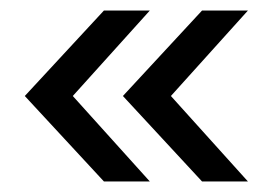

<svg xmlns="http://www.w3.org/2000/svg" viewBox="-20 -435 520 364"><path d="M304 -253 450 -91H363L213 -253L363 -415H450ZM264 -91H177L27 -253L177 -415H264L118 -253Z"/></svg>

Font: Hind Guntur
Style: Regular
Weight: 400
Designer: Manushi Parikh, Hitesh Malaviya
Foundry: Indian Type Foundry
Version: Version 1.002;PS 1.0;hotconv 1.0.86;makeotf.lib2.5.63406; tt